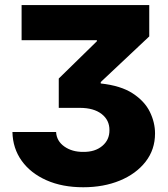

<svg xmlns="http://www.w3.org/2000/svg" viewBox="-20 -748 680 777"><path d="M30.3 -213.9H207Q209 -177.2 240.5 -155Q272 -132.8 317.4 -133.3Q364.7 -132.8 394 -157.5Q423.3 -182.1 422.9 -221.2Q423.3 -261.7 391.4 -286.6Q359.4 -311.5 302.7 -311.5H217.8V-430.2L372.1 -581.1V-585.4H67.4V-727.5H584V-600.6L387.7 -416V-410.2Q469.2 -401.4 517.3 -369.9Q565.4 -338.4 586.4 -295.4Q607.4 -252.4 607.4 -208Q607.4 -142.6 569.1 -93.5Q530.8 -44.4 465.1 -17.3Q399.4 9.8 316.9 9.8Q231.9 9.8 168 -18.6Q104 -46.9 67.9 -97.2Q31.7 -147.5 30.3 -213.9Z"/></svg>

Font: Inter Tight ExtraBold
Style: Regular
Weight: 800
Designer: Rasmus Andersson
Foundry: rsms
Version: Version 3.004; ttfautohint (v1.8.4.7-5d5b)